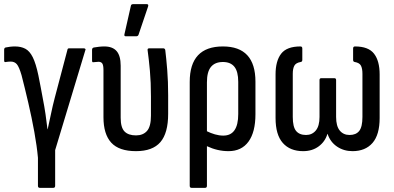

<svg xmlns="http://www.w3.org/2000/svg" viewBox="-21 -721 1902 926"><path d="M171 185Q162 185 162 175V40Q157 -16 144.5 -85Q132 -154 115.5 -225Q99 -296 83 -358Q71 -399 60 -411.5Q49 -424 31 -424Q20 -424 7 -422Q-1 -419 -1 -430V-481Q-1 -490 6 -492Q15 -494 27 -495.5Q39 -497 51 -497Q80 -497 101 -486Q122 -475 137 -445Q152 -415 164 -358Q170 -327 175.5 -299.5Q181 -272 186 -243Q193 -208 198.5 -170.5Q204 -133 208 -98H209Q217 -133 225 -172Q233 -211 243 -249L304 -480Q305 -488 312 -488H383Q388 -488 390.5 -485Q393 -482 390 -477L245 3V175Q245 185 236 185Z M635 8Q553 8 515.5 -33Q478 -74 478 -156V-383Q478 -406 472.5 -414.5Q467 -423 454 -423Q448 -423 442 -422Q436 -421 430 -421Q423 -419 423 -429V-481Q423 -490 432 -492Q443 -494 456.5 -495.5Q470 -497 482 -497Q522 -497 541.5 -474.5Q561 -452 561 -404V-153Q561 -106 579.5 -87Q598 -68 635 -68Q669 -68 688 -89.5Q707 -111 707 -163V-256Q707 -324 702 -379.5Q697 -435 691 -478Q689 -488 699 -488H766Q774 -488 776 -480Q781 -440 785.5 -384Q790 -328 790 -262V-172Q790 -79 752.5 -35.5Q715 8 635 8ZM586 -546Q577 -546 579 -555L610 -692Q611 -701 621 -701H687Q697 -701 693 -689L647 -553Q644 -546 636 -546Z M903 185Q894 185 894 175V-326Q894 -497 1054 -497Q1211 -497 1211 -327V-170Q1211 -84 1177.5 -38Q1144 8 1081 8Q1028 8 977 -16V175Q977 185 968 185ZM977 -324V-88Q995 -79 1015.5 -73Q1036 -67 1056 -67Q1128 -67 1128 -171V-326Q1128 -376 1109.5 -399Q1091 -422 1054 -422Q1016 -422 996.5 -398.5Q977 -375 977 -324Z M1441 8Q1378 8 1343 -31.5Q1308 -71 1308 -152V-362Q1308 -427 1335 -462Q1362 -497 1428 -497Q1437 -497 1437 -487V-432Q1437 -423 1429 -422Q1406 -418 1398.5 -404Q1391 -390 1391 -365V-157Q1391 -109 1407 -89.5Q1423 -70 1455 -70Q1484 -70 1502 -91.5Q1520 -113 1520 -157V-335Q1520 -344 1529 -344H1591Q1600 -344 1600 -335V-157Q1600 -113 1617.5 -91.5Q1635 -70 1665 -70Q1696 -70 1711.5 -89.5Q1727 -109 1727 -157V-365Q1727 -390 1720 -404Q1713 -418 1690 -422Q1682 -423 1682 -432V-487Q1682 -497 1691 -497Q1756 -497 1783 -462Q1810 -427 1810 -362V-152Q1810 -71 1775.5 -31.5Q1741 8 1679 8Q1637 8 1604.5 -14Q1572 -36 1559 -75H1558Q1547 -38 1516 -15Q1485 8 1441 8Z"/></svg>

Font: Sofia Sans Condensed Medium
Style: Regular
Weight: 500
Designer: Botio Nikoltchev, Ani Petrova
Foundry: lettersoup
Version: Version 4.101; ttfautohint (v1.8.4.7-5d5b)